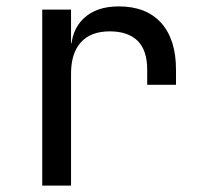

<svg xmlns="http://www.w3.org/2000/svg" viewBox="-20 -580 640 600"><path d="M112 0V-550H202V-445H221L202 -421Q202 -485 241.5 -522.5Q281 -560 351 -560Q437 -560 483.5 -508.5Q530 -457 530 -362V-315H440V-362Q440 -423 410 -452.5Q380 -482 323 -482Q264 -482 233 -448Q202 -414 202 -350V0Z"/></svg>

Font: JetBrains Mono
Style: Regular
Weight: 400
Monospace: yes
Designer: Philipp Nurullin, Konstantin Bulenkov
Foundry: JetBrains
Version: Version 2.305